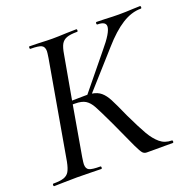

<svg xmlns="http://www.w3.org/2000/svg" viewBox="-122 -742 868 858"><g transform="rotate(-20 312.0 -312.5)"><path d="M259 -333H273L406 -496Q462 -562 462 -590Q462 -613 423 -613Q419 -613 419 -619Q419 -625 423 -625L463 -624Q501 -622 528 -622Q562 -622 596 -624L629 -625Q633 -625 633 -619Q633 -613 629 -613Q584 -613 539 -584.5Q494 -556 444 -499L294 -331Q320 -327 336.5 -313Q353 -299 366.5 -273.5Q380 -248 408 -185Q441 -116 460 -83.5Q479 -51 502 -31.5Q525 -12 558 -12Q562 -12 562 -6Q562 0 558 0H435Q423 0 415.5 -8Q408 -16 392.5 -48.5Q377 -81 336 -172Q302 -244 288.5 -268.5Q275 -293 257.5 -304Q240 -315 207 -315H197L156 -79Q152 -53 152 -46Q152 -25 165.5 -18.5Q179 -12 218 -12Q222 -12 222 -6Q222 0 218 0Q187 0 170 -1L104 -2L40 -1Q24 0 -5 0Q-9 0 -9 -6Q-9 -12 -5 -12Q28 -12 45 -18Q62 -24 70.5 -38.5Q79 -53 85 -83L166 -546Q170 -572 170 -578Q170 -599 156.5 -606Q143 -613 104 -613Q101 -613 101 -619Q101 -625 104 -625L150 -624Q188 -622 212 -622Q239 -622 281 -624L326 -625Q330 -625 330 -619Q330 -613 326 -613Q293 -613 276 -606.5Q259 -600 250.5 -585Q242 -570 237 -539L200 -332Q224 -333 259 -333Z"/></g></svg>

Font: CormorantInfant-MediumItalic
Style: Italic
Weight: 500
Italic angle: -10°
Designer: Christian Thalmann (Catharsis Fonts)
Foundry: Catharsis Fonts
Version: Version 3.303